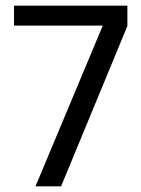

<svg xmlns="http://www.w3.org/2000/svg" viewBox="-20 -659 500 679"><path d="M105.5 0 343.5 -568.5H29.5V-639H430.5V-567L196 0Z"/></svg>

Font: Anek Telugu Medium
Style: Regular
Weight: 400
Version: Version 1.003